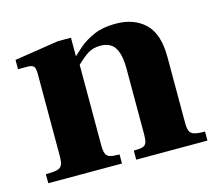

<svg xmlns="http://www.w3.org/2000/svg" viewBox="-76 -579 778 677"><g transform="rotate(-15 313.0 -241.0)"><path d="M343 0V-33Q366 -33 376 -36.5Q386 -40 389.5 -49.5Q393 -59 393 -78V-318Q393 -356 385 -379Q377 -402 361.5 -411.5Q346 -421 324 -421Q296 -421 275.5 -407Q255 -393 226 -364L221 -395Q238 -414 261.5 -434Q285 -454 317.5 -468Q350 -482 396 -482Q463 -482 503 -444Q543 -406 543 -321V-83Q543 -62 547 -51.5Q551 -41 564 -37Q577 -33 603 -33V0ZM22 0V-33Q50 -33 63.5 -36.5Q77 -40 81.5 -50.5Q86 -61 86 -83V-381Q86 -402 80.5 -409Q75 -416 57 -416H23V-450L184 -475H232V-409H237V-82Q237 -61 241 -50.5Q245 -40 256.5 -36.5Q268 -33 291 -33V0Z"/></g></svg>

Font: Frank Ruhl Libre ExtraBold
Style: Regular
Weight: 800
Designer: Yanek Iontef
Foundry: Fontef
Version: Version 6.003;gftools[0.9.30]